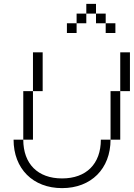

<svg xmlns="http://www.w3.org/2000/svg" viewBox="-20 -970 690 990"><path d="M300 0C450 0 550 -100 550 -250H500C500 -125 425 -50 300 -50C175 -50 100 -125 100 -250H50C50 -100 150 0 300 0ZM100 -250H150V-500H100ZM150 -500H200V-700H150ZM325 -800H375V-850H325ZM375 -850H425V-900H375ZM425 -900H475V-950H425ZM475 -850H525V-900H475ZM525 -800H575V-850H525ZM550 -250H600V-500H550ZM600 -500H650V-700H600Z"/></svg>

Font: LS-VG5000 Light Shifted
Style: Regular
Weight: 400
Designer: Justin Bihan, 2021
Foundry: Justin Bihan, 2021
Version: Version 1.000;Glyphs 3.1.2 (3151)